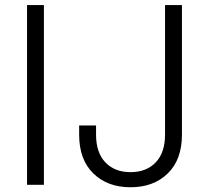

<svg xmlns="http://www.w3.org/2000/svg" viewBox="-20 -748 840 777"><path d="M157.7 -727.5V0H89.4V-727.5ZM508.3 9.8Q415 9.8 357.7 -46.1Q300.3 -102.1 300.3 -203.1V-240.2H368.7V-203.1Q368.7 -130.4 406.5 -90.8Q444.3 -51.3 508.3 -51.3Q572.3 -51.3 610.1 -90.8Q647.9 -130.4 647.9 -203.1V-727.5H716.3V-203.1Q716.3 -102.1 658.9 -46.1Q601.6 9.8 508.3 9.8Z"/></svg>

Font: Inter 20pt Light
Style: Regular
Weight: 300
Version: Version 4.001;git-66647c0bb